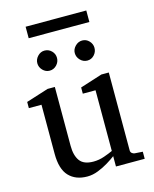

<svg xmlns="http://www.w3.org/2000/svg" viewBox="-126 -929 820 1024"><g transform="rotate(-15 284.5 -416.5)"><path d="M546.9 0H388.2V-57.1Q371.1 -43.9 344.7 -27.8Q318.4 -11.7 288.1 0.2Q257.8 12.2 228 12.2Q163.6 12.2 126.7 -26.6Q89.8 -65.4 89.8 -149.9V-420.9H20V-455.1L143.1 -494.1H183.1V-168.9Q183.1 -115.7 204.8 -85.9Q226.6 -56.2 279.8 -56.2Q310.5 -56.2 340.3 -66.7Q370.1 -77.1 388.2 -85.9V-420.9H317.9V-455.1L439.9 -494.1H481V-64Q481 -54.7 487.5 -48.8Q494.1 -43 502.9 -42L546.9 -39.1ZM441.4 -641.1Q441.4 -618.7 425.8 -601.8Q410.2 -585 387.7 -585Q365.2 -585 348.9 -601.8Q332.5 -618.7 332.5 -641.1Q332.5 -662.1 349.1 -679Q365.7 -695.8 387.7 -695.8Q410.2 -695.8 425.8 -679.2Q441.4 -662.6 441.4 -641.1ZM234.4 -641.1Q234.4 -618.7 218.3 -601.8Q202.1 -585 179.7 -585Q157.7 -585 141.6 -601.6Q125.5 -618.2 125.5 -640.1Q125.5 -661.6 141.6 -678.7Q157.7 -695.8 179.7 -695.8Q202.1 -695.8 218.3 -679.7Q234.4 -663.6 234.4 -641.1ZM450.7 -781.2H115.7V-844.7H450.7Z"/></g></svg>

Font: Charis
Style: Regular
Weight: 400
Designer: Walt Agee, Miriam Martin, Annie Olsen, Victor Gaultney, Lorna Priest, Alan Ward, Bob Hallissy, Martin Hosken, Sharon Cor
Foundry: SIL Global
Version: Version 7.000